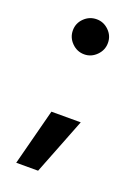

<svg xmlns="http://www.w3.org/2000/svg" viewBox="-122 -555 531 726"><g transform="rotate(20 143.5 -192.0)"><path d="M139 -358Q110 -358 89 -379Q68 -400 68 -429Q68 -458 89 -478.5Q110 -499 139 -499Q167 -499 188 -478.5Q209 -458 209 -429Q209 -400 188 -379Q167 -358 139 -358ZM38 115 97 -112H215L126 115Z"/></g></svg>

Font: Figtree SemiBold
Style: Regular
Weight: 600
Designer: Erik Kennedy
Foundry: Erik Kennedy
Version: Version 2.001; ttfautohint (v1.8.4.7-5d5b);gftools[0.9.27]